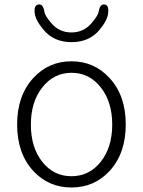

<svg xmlns="http://www.w3.org/2000/svg" viewBox="-20 -819 634 852"><path d="M128 -60Q56 -138 56 -266.5Q56 -395 128 -473Q196 -547 297 -547Q398 -547 466 -473Q538 -395 538 -266.5Q538 -138 466 -60Q398 13 297 13Q196 13 128 -60ZM167.5 -101Q218 -37 297 -37Q376 -37 427 -101Q478 -165 478 -266Q478 -367 427 -431.5Q376 -496 297.5 -496Q219 -496 168 -431.5Q117 -367 117 -266Q117 -165 167.5 -101ZM174 -686Q137 -730 134 -761Q130 -797 151 -799Q172 -802 177 -766Q179 -750 208 -716Q243 -675 297 -675Q351 -675 386 -716Q415 -750 418 -767Q423 -802 444 -799Q464 -797 460 -761Q457 -729 421 -686Q376 -632 297.5 -632Q219 -632 174 -686Z"/></svg>

Font: Resource Han Rounded CN Light
Style: Regular
Weight: 300
Designer: Cyano Hao (round all glyphs); Ryoko NISHIZUKA 西塚涼子 (kana, bopomofo & ideographs); Paul D. Hunt (Latin, Greek & Cyrillic)
Foundry: Cyano Hao
Version: 0.990